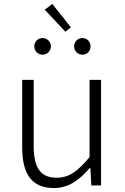

<svg xmlns="http://www.w3.org/2000/svg" viewBox="-20 -936 630 969"><path d="M253 13C327 13 381 -28 433 -88H436L441 0H490V-533H432V-143C372 -71 328 -39 266 -39C184 -39 150 -90 150 -199V-533H92V-192C92 -55 142 13 253 13ZM310 -776 338 -798 244 -916 206 -887ZM195 -660C218 -660 237 -679 237 -702C237 -725 218 -744 195 -744C171 -744 153 -725 153 -702C153 -679 171 -660 195 -660ZM396 -660C420 -660 437 -679 437 -702C437 -725 420 -744 396 -744C372 -744 354 -725 354 -702C354 -679 372 -660 396 -660Z"/></svg>

Font: Noto Sans CJK KR Light
Style: Regular
Weight: 300
Designer: Ryoko NISHIZUKA (kana & ideographs); Paul D. Hunt (Latin, Greek & Cyrillic); Wenlong ZHANG (bopomofo); Sandoll Communica
Foundry: Adobe Systems Incorporated
Version: Version 1.004;PS 1.004;hotconv 1.0.82;makeotf.lib2.5.63406